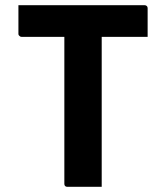

<svg xmlns="http://www.w3.org/2000/svg" viewBox="-20 -720 640 740"><path d="M51 -700H537Q542 -700 545.5 -697Q549 -694 549 -689Q549 -658 549 -633.5Q549 -609 549 -578H63Q60 -578 57.5 -579.5Q55 -581 53 -583.5Q51 -586 51 -589Q51 -620 51 -645Q51 -670 51 -700ZM372 0Q339 0 306 0Q273 0 239 0Q234 0 231 -3Q228 -6 228 -11Q228 -92 228 -168Q228 -244 228 -320.5Q228 -397 228 -474.5Q228 -552 228 -631H383L372 -604Q372 -584 372 -561.5Q372 -539 372 -518Q372 -497 372 -478Q372 -414 372 -353.5Q372 -293 372 -230.5Q372 -168 372 -99Q372 -71 372 -46Q372 -21 372 0Z"/></svg>

Font: Recursive
Style: Bold
Weight: 700
Version: Version 1.085